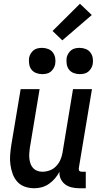

<svg xmlns="http://www.w3.org/2000/svg" viewBox="-20 -995 540 1023"><path d="M163 8Q136 8 112 -0.5Q88 -9 72 -27Q56 -45 47.5 -68.5Q39 -92 35.5 -117.5Q32 -143 34 -169Q36 -195 40 -221L90 -520H191L139 -207Q137 -193 136 -178.5Q135 -164 136.5 -150Q138 -136 142.5 -123Q147 -110 156 -100Q165 -90 178 -85Q191 -80 206 -80Q225 -80 244.5 -87Q264 -94 278.5 -109Q293 -124 301.5 -143Q310 -162 313 -181L369 -520H470L400 -100Q400 -96 400 -92Q400 -88 402.5 -85Q405 -82 409 -81Q413 -80 418 -80H437V8H403Q382 8 362.5 3.5Q343 -1 328 -12Q313 -23 304 -41Q295 -59 297 -80Q287 -61 273 -44.5Q259 -28 241 -15.5Q223 -3 203 2.5Q183 8 163 8ZM405 -600Q388 -600 372.5 -606Q357 -612 347.5 -624.5Q338 -637 335.5 -653.5Q333 -670 335 -687Q337 -698 343.5 -709Q350 -720 359.5 -727.5Q369 -735 381 -737.5Q393 -740 404 -740Q421 -740 436.5 -734Q452 -728 461.5 -715.5Q471 -703 474 -686.5Q477 -670 474 -653Q472 -642 465.5 -631Q459 -620 449.5 -612.5Q440 -605 428 -602.5Q416 -600 405 -600ZM205 -600Q188 -600 172.5 -606Q157 -612 147.5 -624.5Q138 -637 135.5 -653.5Q133 -670 135 -687Q137 -698 143.5 -709Q150 -720 159.5 -727.5Q169 -735 181 -737.5Q193 -740 204 -740Q221 -740 236.5 -734Q252 -728 261.5 -715.5Q271 -703 274 -686.5Q277 -670 274 -653Q272 -642 265.5 -631Q259 -620 249.5 -612.5Q240 -605 228 -602.5Q216 -600 205 -600ZM312 -780 260 -830 406 -975 469 -915Z"/></svg>

Font: Iosevka Semibold
Style: Italic
Weight: 600
Italic angle: -9°
Monospace: yes
Designer: Belleve Invis
Foundry: Belleve Invis
Version: Version 32.5.0; ttfautohint (v1.8.4)